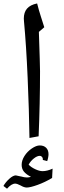

<svg xmlns="http://www.w3.org/2000/svg" viewBox="-48 -800 374 1127"><path d="M180.2 -612.8Q187 -414.6 187 -381.8Q187 -196.3 178.7 0L125 9.8Q122.6 -153.3 114.3 -343Q106 -532.7 92.8 -674.8L91.8 -690.9Q91.8 -727.5 110.6 -749.5Q129.4 -771.5 169.9 -779.8Q181.2 -735.4 190.9 -706.1L211.9 -640.1ZM109.9 241.7Q123 241.7 133.8 237.8Q106 224.1 92.5 207.5Q79.1 190.9 79.1 167.5Q79.1 141.6 95.7 115.5Q112.3 89.4 138.7 71.5Q165 53.7 185.1 53.7Q209 53.7 222.9 67.4Q236.8 81.1 236.8 106Q236.8 113.3 234.4 125.7Q231.9 138.2 229 145.5L203.1 138.7L203.6 134.3Q203.6 126 198 120.4Q192.4 114.7 186 114.7Q169.9 114.7 150.6 130.1Q131.3 145.5 120.1 166.5Q134.3 181.6 158.7 193.1Q183.1 204.6 202.1 204.6Q229 204.6 260.7 189.9L257.8 244.6Q216.3 269.5 172.9 285.2Q129.4 300.8 108.9 300.8Q93.3 300.8 72.8 288.6Q52.2 277.8 41 277.8Q19.5 277.8 -6.8 307.6L-27.8 291.5Q-15.1 269 6.8 249.3Q28.8 229.5 44.9 229.5Q48.3 229.5 69.8 234.9L75.2 235.8Q95.2 241.7 109.9 241.7Z"/></svg>

Font: Sahl Naskh
Style: Regular
Weight: 400
Designer: Pascal Zoghbi
Version: Version 1.001